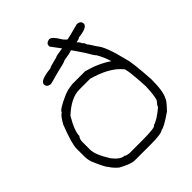

<svg xmlns="http://www.w3.org/2000/svg" viewBox="-195 -795 890 890"><g transform="rotate(-45 250.0 -350.0)"><path d="M281.2 -689.5H283.2Q299.8 -689.5 326.2 -644.5Q339.8 -628.9 341.8 -628.9Q349.6 -628.9 421.9 -648.4H425.8Q447.3 -645 447.3 -627Q447.3 -604.5 384.8 -597.7Q384.3 -593.8 363.3 -589.8V-587.9Q370.6 -584.5 378.9 -566.4Q383.8 -566.4 390.6 -546.9Q393.1 -546.9 416 -509.8Q443.4 -479.5 468.8 -371.1Q478.5 -345.2 486.3 -224.6V-222.7Q486.3 -142.1 468.8 -113.3Q468.8 -105.5 431.6 -66.4Q369.6 -23.4 353.5 -23.4Q340.3 -11.7 271.5 -11.7H166Q141.6 -11.7 91.8 -39.1Q69.8 -57.6 58.6 -76.2Q47.4 -85.9 19.5 -152.3Q13.7 -173.8 13.7 -185.5V-242.2Q13.7 -272.9 48.8 -363.3Q70.8 -402.8 84 -408.2Q84 -421.9 154.3 -453.1Q179.7 -463.9 212.9 -466.8H294.9Q362.8 -449.2 414.1 -414.1V-416Q402.8 -452.6 384.8 -482.4Q377.9 -487.8 355.5 -527.3L318.4 -582Q303.7 -576.2 263.7 -570.3Q257.8 -564.9 201.2 -552.7Q145.5 -537.1 142.6 -537.1H138.7Q117.2 -540.5 117.2 -558.6Q117.2 -582.5 189.5 -589.8Q194.8 -594.7 248 -607.4Q248 -610.8 294.9 -617.2L259.8 -664.1V-669.9Q259.8 -685.5 281.2 -689.5ZM54.7 -242.2V-193.4Q54.7 -160.2 93.8 -97.7Q123.5 -60.5 148.4 -60.5Q148.4 -56.2 171.9 -52.7H253.9Q343.8 -52.7 343.8 -64.5Q369.1 -70.3 416 -109.4Q421.9 -123 433.6 -134.8Q442.4 -150.4 445.3 -218.8Q438.5 -347.7 427.7 -347.7Q385.7 -398.4 287.1 -425.8H216.8Q162.1 -425.8 101.6 -369.1Q64.5 -307.1 64.5 -273.4Q54.7 -263.2 54.7 -242.2Z"/></g></svg>

Font: CEF Fonts CJK Mono
Style: Regular
Weight: 400
Designer: PartyBoss (派对大魔王)
Version: Release 2.25